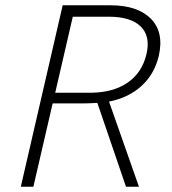

<svg xmlns="http://www.w3.org/2000/svg" viewBox="-20 -710 653 730"><path d="M59.1 0 218.3 -689.9H400.4Q502.9 -689.9 553.7 -638.7Q604.5 -587.4 583.5 -496.6Q566.9 -427.7 517.8 -383.1Q468.8 -338.4 394.5 -323.7L508.3 0H459L350.1 -318.8Q318.8 -316.9 297.9 -316.9H180.2L106.9 0ZM189.9 -357.4H326.7Q411.1 -358.4 465.8 -396.2Q520.5 -434.1 537.1 -504.9Q552.7 -572.3 514.9 -609.4Q477.1 -646.5 393.1 -646.5H256.8Z"/></svg>

Font: HK Grotesk Light Legacy Italic
Style: Regular
Weight: 300
Italic angle: -13°
Designer: Alfredo Marco Pradil
Foundry: Hanken Design Co.
Version: Version 2.022;PS 002.022;hotconv 1.0.88;makeotf.lib2.5.64775